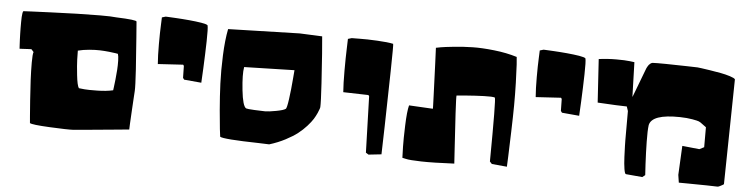

<svg xmlns="http://www.w3.org/2000/svg" viewBox="-48 -1014 4908 1264"><g transform="rotate(5 2406.5 -382.0)"><path d="M474.1 -264.6Q488.3 -262.7 512.2 -260.5Q536.1 -258.3 596.2 -259.3Q656.2 -260.3 700.2 -270.5Q701.2 -278.3 703.1 -291.7Q705.1 -305.2 709 -341.1Q712.9 -377 714.8 -406.7Q716.8 -436.5 716.1 -467.5Q715.3 -498.5 710.4 -512.2Q704.6 -513.2 694.1 -515.1Q683.6 -517.1 652.1 -520.5Q620.6 -523.9 590.3 -524.9Q560.1 -525.9 519.8 -522.5Q479.5 -519 445.8 -510.3Q445.8 -486.8 446.8 -451.4Q447.8 -416 455.1 -348.9Q462.4 -281.7 474.1 -264.6ZM62.5 -489.3Q62.5 -492.2 62 -497.3Q61.5 -502.4 60.8 -518.3Q60.1 -534.2 59.3 -549.6Q58.6 -564.9 58.1 -586.4Q57.6 -607.9 57.4 -626.5Q57.1 -645 57.4 -664.8Q57.6 -684.6 58.3 -699Q59.1 -713.4 61 -724.1Q63 -734.9 65.9 -737.8Q86.4 -738.8 121.1 -740.5Q155.8 -742.2 248.5 -745.8Q341.3 -749.5 418 -751.7Q494.6 -753.9 571.8 -754.2Q648.9 -754.4 679.7 -750.5Q814 -745.6 814 -734.4Q814 -732.9 822 -631.3Q830.1 -529.8 837.2 -418.9Q844.2 -308.1 842.3 -278.3Q841.3 -262.2 839.6 -235.6Q837.9 -209 834.7 -153.1Q831.5 -97.2 829.6 -59.8Q827.6 -22.5 828.1 -22.5Q829.1 -22.5 744.1 -14.4Q659.2 -6.3 567.1 2.2Q475.1 10.7 460.9 11.7Q423.8 13.7 305.2 7.8Q186.5 2 173.3 -7.8Q171.9 -24.9 169.4 -53.2Q167 -81.5 161.6 -156.5Q156.2 -231.4 153.3 -291Q150.4 -350.6 150.4 -406Q150.4 -461.4 156.2 -475.6L141.1 -492.7Q142.1 -493.2 122.3 -492.4Q102.5 -491.7 82.5 -490.2Z M1159.7 -380.9 1151.4 -392.1Q1149.9 -468.8 1149.9 -471.2L1144.5 -478.5L978 -468.3Q973.6 -522.5 973.6 -599.6Q973.6 -676.8 976.1 -726.6L978 -776.4L1002.4 -783.7Q1005.9 -783.7 1011.7 -783.4Q1017.6 -783.2 1035.6 -782.2Q1053.7 -781.2 1071.3 -780.3Q1088.9 -779.3 1113 -777.6Q1137.2 -775.9 1158.2 -773.9Q1179.2 -772 1201.4 -769.3Q1223.6 -766.6 1239.7 -763.9Q1255.9 -761.2 1267.6 -757.8Q1279.3 -754.4 1282.2 -750.5Q1287.1 -730 1285.2 -645.8Q1283.2 -561.5 1278.8 -465.8L1273.9 -370.6Z M1877.9 -506.3 1545.9 -498Q1537.1 -451.2 1548.3 -345.9Q1559.6 -240.7 1582.5 -228Q1590.8 -224.6 1638.9 -222.2Q1687 -219.7 1709 -219.7Q1732.4 -219.7 1781 -228.8Q1829.6 -237.8 1842.3 -247.6Q1850.1 -250.5 1858.9 -315.2Q1867.7 -379.9 1872.6 -443.4ZM2068.4 -278.3Q2067.4 -274.4 2065.7 -267.6Q2064 -260.7 2054.7 -239.7Q2045.4 -218.8 2032.7 -198.2Q2020 -177.7 1994.9 -149.7Q1969.7 -121.6 1938.7 -97.4Q1907.7 -73.2 1859.6 -48.1Q1811.5 -22.9 1754.4 -5.4L1687 -7.8Q1449.2 -12.7 1428.7 -27.3Q1426.3 -45.9 1422.4 -77.6Q1418.5 -109.4 1410.6 -201.2Q1402.8 -293 1399.4 -376.7Q1396 -460.4 1400.1 -562.7Q1404.3 -665 1418.9 -737.8L1891.1 -750.5L2040 -744.1Q2043.9 -699.7 2049.3 -631.6Q2054.7 -563.5 2062.5 -436Q2070.3 -308.6 2068.4 -278.3Z M2411.6 4.9 2393.6 -6.3Q2382.3 -376 2382.3 -378.4L2377 -385.7L2210.4 -390.1Q2206.1 -444.3 2206.1 -532.5Q2206.1 -620.6 2208.5 -681.6L2210.4 -742.2L2234.9 -749.5Q2245.1 -749 2288.8 -750Q2332.5 -751 2403.8 -747.3Q2475.1 -743.7 2509.8 -735.8Q2512.7 -735.4 2509.3 -552.5Q2505.9 -369.6 2501.5 -187L2496.6 -4.4Z M2807.6 -333.5Q2808.6 -329.1 2804.7 -429.4Q2800.8 -529.8 2796.9 -631.8L2792.5 -734.4Q2804.2 -736.8 2825.2 -740.7Q2846.2 -744.6 2909.2 -751.2Q2972.2 -757.8 3033.2 -759Q3094.2 -760.3 3176.3 -751.2Q3258.3 -742.2 3327.6 -720.7Q3329.1 -714.4 3331.8 -670.9Q3334.5 -627.4 3336.7 -551Q3338.9 -474.6 3338.4 -402.3Q3337.9 -331.5 3334.7 -229.7Q3331.5 -127.9 3329.1 -61.5L3326.2 4.9L3226.1 -4.4L3211.9 -19.5Q3215.8 -434.6 3207.5 -441.9Q3191.9 -447.3 3135.7 -445.3Q3079.6 -443.4 3017.6 -438.5L2955.1 -433.1Q2953.1 -424.8 2959.2 -313Q2965.3 -201.2 2972.7 -93.3L2979.5 14.6Q2837.4 21.5 2761 19.5Q2684.6 17.6 2660.2 11.7L2635.7 6.3Q2634.8 -22.5 2633.5 -67.6Q2632.3 -112.8 2635.5 -207Q2638.7 -301.3 2649.4 -341.3Q2649.4 -341.3 2803.2 -333Q2808.1 -333 2807.6 -333.5Z M3656.7 -380.9 3648.4 -392.1Q3647 -468.8 3647 -471.2L3641.6 -478.5L3475.1 -468.3Q3470.7 -522.5 3470.7 -599.6Q3470.7 -676.8 3473.1 -726.6L3475.1 -776.4L3499.5 -783.7Q3502.9 -783.7 3508.8 -783.4Q3514.6 -783.2 3532.7 -782.2Q3550.8 -781.2 3568.4 -780.3Q3585.9 -779.3 3610.1 -777.6Q3634.3 -775.9 3655.3 -773.9Q3676.3 -772 3698.5 -769.3Q3720.7 -766.6 3736.8 -763.9Q3752.9 -761.2 3764.6 -757.8Q3776.4 -754.4 3779.3 -750.5Q3784.2 -730 3782.2 -645.8Q3780.3 -561.5 3775.9 -465.8L3771 -370.6Z M4771.5 -699.2 4759.8 -4.9Q4756.3 -2.4 4750.7 1Q4745.1 4.4 4733.6 10Q4722.2 15.6 4716.8 14.6Q4711.4 13.7 4647.9 12.7Q4584.5 11.7 4523.9 11.2L4462.9 10.7L4455.1 -40L4464.8 -232.4L4578.1 -220.7L4608.9 -236.3V-318.4V-368.2L4570.3 -396.5Q4566.9 -398.9 4558.8 -402.6Q4550.8 -406.2 4515.6 -412.6Q4480.5 -418.9 4433.6 -419.9Q4248 -423.3 4232.4 -349.6Q4227.5 -313 4228.8 -239.7Q4230 -166.5 4233.9 -92.8L4238.3 -19.5L4220.2 -4.9L4111.3 -14.6Q4104 -14.6 4098.6 -47.6Q4093.3 -80.6 4091.3 -126.2Q4089.4 -171.9 4088.6 -199.2Q4087.9 -226.6 4087.9 -236.3V-429.7L4078.1 -459L4004.9 -461.4L3884.8 -467.8L3866.7 -753.9Q3923.3 -761.7 3982.4 -761.7Q4041.5 -761.7 4071.8 -757.8L4102.5 -753.9Q4109.4 -526.4 4109.4 -524.4Q4109.4 -523.4 4127.9 -572Q4146.5 -620.6 4165 -669.9L4183.6 -718.8Q4184.1 -720.2 4185.3 -722.7Q4186.5 -725.1 4190.2 -731.9Q4193.8 -738.8 4198 -743.9Q4202.1 -749 4208.7 -753.9Q4215.3 -758.8 4222.7 -759.8Q4245.1 -761.2 4311 -760.5Q4377 -759.8 4448.2 -757.8L4519.5 -755.9Q4528.8 -754.9 4544.7 -752.9Q4560.5 -751 4601.6 -744.6Q4642.6 -738.3 4675 -732.2Q4707.5 -726.1 4736.8 -716.8Q4766.1 -707.5 4771.5 -699.2Z"/></g></svg>

Font: Noot
Style: Regular
Weight: 400
Designer: Amos Jerbi
Foundry: Amos Jerbi
Version: Version 1.000;PS 001.001;hotconv 1.0.56